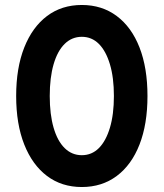

<svg xmlns="http://www.w3.org/2000/svg" viewBox="-20 -736 658 772"><path d="M309 16Q228 16 169 -28.5Q110 -73 77.5 -155Q45 -237 45 -350Q45 -463 77.5 -545Q110 -627 169 -671.5Q228 -716 309 -716Q390 -716 449.5 -671.5Q509 -627 541 -545Q573 -463 573 -350Q573 -237 541 -155Q509 -73 449.5 -28.5Q390 16 309 16ZM309 -112Q349 -112 377.5 -140.5Q406 -169 422 -222.5Q438 -276 438 -350Q438 -424 422 -477.5Q406 -531 377.5 -559.5Q349 -588 309 -588Q269 -588 240 -559.5Q211 -531 195.5 -477.5Q180 -424 180 -350Q180 -276 195.5 -222.5Q211 -169 240 -140.5Q269 -112 309 -112Z"/></svg>

Font: Fustat ExtraBold
Style: Regular
Weight: 800
Designer: Mohamed Gaber, Khaled Hosny, Laura Garcia Mut
Foundry: Kief Type Foundry, Alif Type Foundry, Hard Type Foundry
Version: Version 1.007